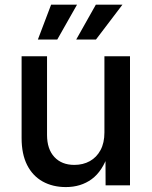

<svg xmlns="http://www.w3.org/2000/svg" viewBox="-20 -779 637 807"><path d="M256.8 7.3Q201.7 7.3 159.4 -16.1Q117.2 -39.6 94 -85.4Q70.8 -131.3 70.8 -198.7V-542.5H177.7V-211.9Q177.7 -152.3 208.5 -119.1Q239.3 -85.9 292.5 -85.9Q329.1 -85.9 357.7 -101.8Q386.2 -117.7 402.6 -148.2Q418.9 -178.7 418.9 -222.2V-542.5H526.4V0H423.8L423.3 -132.8H435.5Q411.1 -59.6 365.5 -26.1Q319.8 7.3 256.8 7.3ZM220.7 -612.8H139.2L194.8 -759.3H303.7ZM383.3 -612.8H300.3L382.8 -759.3H494.6Z"/></svg>

Font: Inter 16pt Medium
Style: Regular
Weight: 500
Version: Version 4.001;git-66647c0bb